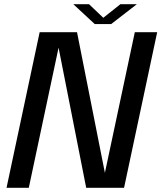

<svg xmlns="http://www.w3.org/2000/svg" viewBox="-20 -890 765 910"><path d="M116.5 0H11L168 -737.5H345L481 -51.5L472 -46.5L619 -737.5H725L568 0H388.5L253.5 -685L263 -689.5ZM327.5 -870H402L483.5 -792.5H453L550.5 -870H628.5L507 -776H429Z"/></svg>

Font: Epilogue Medium
Style: Italic
Weight: 500
Italic angle: -12°
Designer: Tyler Finck
Foundry: Etcetera Type Co
Version: Version 2.112